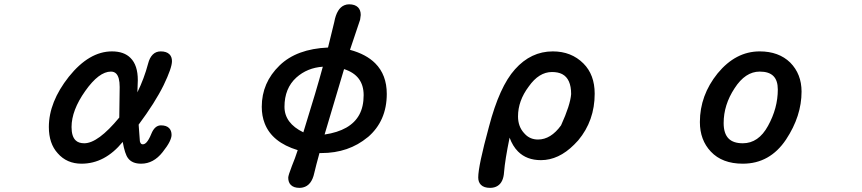

<svg xmlns="http://www.w3.org/2000/svg" viewBox="-20 -737 4040 900"><path d="M500 -401.4Q443.8 -401.4 379.6 -310.5Q315.4 -219.7 315.4 -141.6Q315.4 -98.1 334 -79.6Q348.1 -65.4 375 -65.4Q439.5 -65.4 539.1 -186L541 -329.1Q541 -375.5 524.4 -392.1Q515.1 -401.4 500 -401.4ZM555.2 -71.8Q471.7 30.3 362.3 30.3Q293 30.3 250.5 -18.6Q209 -64 209 -141.6Q209 -258.8 302.7 -377.4Q397.9 -496.1 504.9 -496.1Q561.5 -496.1 591.8 -465.3Q626 -431.6 626 -361.3L624 -304.2Q655.8 -369.1 674.3 -439Q681.2 -466.3 696 -481.2Q710.9 -496.1 733.4 -496.1Q760.7 -496.1 774.4 -482.4Q786.1 -470.7 786.1 -450.2Q786.1 -418.9 747.1 -337.9Q707 -256.3 629.9 -152.8L635.7 -74.7Q637.7 -66.9 640.9 -63.7Q644 -60.5 649.4 -60.5Q657.7 -60.5 666 -68.8Q677.7 -81.1 689 -108.9Q705.1 -149.4 734.4 -149.4Q759.8 -149.4 772.5 -136.7Q784.2 -125 784.2 -104.5Q784.2 -91.8 774.7 -72.3Q765.1 -52.7 742.2 -23.9Q699.7 30.3 641.6 30.3Q599.1 30.3 580.1 4.4Q565.4 -14.6 555.2 -71.8Z M1684.6 -291Q1684.6 -383.8 1592.8 -413.1L1501.5 -106.4Q1623.5 -124.5 1664.1 -199.2Q1684.6 -236.8 1684.6 -291ZM1313.5 -236.3Q1313.5 -159.7 1401.9 -116.7Q1465.3 -320.3 1493.2 -424.3Q1420.4 -419.4 1369.1 -373.5Q1313.5 -323.2 1313.5 -236.3ZM1331.1 95.7Q1331.1 85.4 1348.1 41.5Q1363.3 4.9 1375.5 -33.2Q1254.9 -69.8 1220.7 -158.7Q1207 -193.8 1207 -236.3Q1207 -349.6 1290.5 -430.2Q1370.6 -507.8 1517.6 -514.2L1546.9 -633.8Q1558.6 -697.8 1594.2 -712.4Q1604.5 -716.8 1616.2 -716.8Q1644 -716.8 1658.2 -702.6Q1670.9 -689.9 1670.9 -667V-666.5L1668 -644.5L1620.6 -503.4Q1696.3 -482.9 1738.8 -440.4Q1793 -386.2 1793 -296.9Q1793 -169.9 1704.1 -93.8H1703.6Q1614.3 -19.5 1486.3 -19.5H1477.5L1463.4 32.7L1453.1 74.2Q1440.9 131.8 1400.4 141.6Q1392.6 143.6 1383.8 143.6Q1356.9 143.6 1343.3 129.9Q1331.1 117.7 1331.1 95.7Z M2567.4 -399.4Q2506.3 -399.4 2458.5 -331.5Q2408.2 -264.6 2408.2 -191.4Q2408.2 -145 2435.5 -114.3Q2439 -109.9 2441.9 -107.4Q2465.8 -83 2502 -83Q2562 -83 2609.9 -149.4Q2653.3 -244.6 2657.2 -295.9Q2657.2 -367.7 2615.2 -389.6Q2596.2 -399.4 2567.4 -399.4ZM2221.7 94.7Q2221.7 41 2272 -143.1Q2321.3 -331.5 2394 -412.1Q2468.8 -496.1 2571.3 -496.1Q2658.2 -496.1 2714.8 -439.5Q2767.6 -386.7 2767.6 -297.9Q2767.6 -171.4 2690.4 -79.1Q2682.1 -69.8 2671.4 -59.1Q2598.6 13.7 2515.6 13.7Q2448.7 13.7 2408.2 -26.9Q2383.3 -51.8 2368.7 -91.8Q2347.2 13.2 2342.8 69.8Q2339.8 117.2 2312.5 134.3Q2297.9 143.6 2277.3 143.6Q2248.5 143.6 2234.4 129.4Q2221.7 116.7 2221.7 94.7Z M3626 -317.4Q3626 -359.9 3605.2 -380.6Q3584.5 -401.4 3541 -401.4Q3473.6 -401.4 3423.3 -323.2Q3372.1 -245.6 3372.1 -160.2Q3372.1 -110.8 3395.5 -87.4Q3417.5 -65.4 3461.9 -65.4Q3535.6 -65.4 3580.1 -147Q3626 -230 3626 -317.4ZM3260.7 -165Q3260.7 -290 3343.8 -393.1Q3428.7 -496.1 3541 -496.1Q3630.4 -496.1 3684.1 -443.8Q3737.3 -390.1 3737.3 -307.6Q3737.3 -192.9 3664.6 -83Q3588.9 30.3 3461.9 30.3Q3365.2 30.3 3312 -26.4Q3260.7 -80.6 3260.7 -165Z"/></svg>

Font: YuPearl-SemiBold
Style: SemiBold
Weight: 600
Designer: Max Yao
Foundry: Max-Everyday
Version: Version 1.011; ttfautohint (v1.8.3)